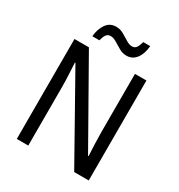

<svg xmlns="http://www.w3.org/2000/svg" viewBox="-209 -1049 1107 1188"><g transform="rotate(30 345.0 -455.0)"><path d="M602 0H498L167 -589H163Q165 -552 167.5 -505.5Q170 -459 170 -413V0H88V-714H191L522 -130H526Q524 -161 522 -211Q520 -261 520 -302V-714H602ZM175 -784Q180 -838 205 -873.5Q230 -909 275 -909Q303 -909 328 -895Q353 -881 375.5 -866.5Q398 -852 418 -852Q438 -852 448.5 -867Q459 -882 466 -910H516Q511 -852 485 -818.5Q459 -785 417 -785Q390 -785 365 -799Q340 -813 317 -827.5Q294 -842 274 -842Q254 -842 243 -827Q232 -812 226 -784Z"/></g></svg>

Font: Noto Sans Gujarati SemiCondensed
Style: Regular
Weight: 400
Width: 4
Designer: Jelle Bosma - Monotype Design Team, Universal Thirst
Foundry: Monotype Imaging Inc.
Version: Version 2.106; ttfautohint (v1.8.4.7-5d5b)